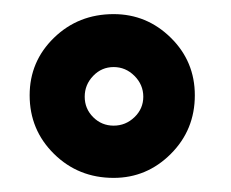

<svg xmlns="http://www.w3.org/2000/svg" viewBox="-20 -707 327 272"><path d="M141 -687Q188 -687 222 -653.5Q256 -620 256 -572Q256 -523 222 -489Q188 -455 141 -455Q91 -455 56.5 -489Q22 -523 22 -572Q22 -620 56.5 -653.5Q91 -687 141 -687ZM183 -570Q183 -587 170.5 -599.5Q158 -612 141 -612Q124 -612 112 -599.5Q100 -587 100 -570Q100 -553 112 -541Q124 -529 141 -529Q158 -529 170.5 -541Q183 -553 183 -570Z"/></svg>

Font: Josefin Sans
Style: Bold
Weight: 700
Designer: Santiago Orozco
Foundry: Typemade
Version: Version 2.000